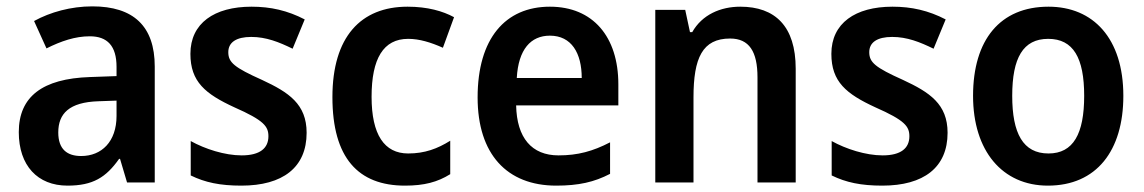

<svg xmlns="http://www.w3.org/2000/svg" viewBox="-20 -573 3592 603"><path d="M270 -553C203 -553 138 -535 87 -507L126 -421C172 -444 216 -459 262 -459C317 -459 346 -429 346 -363V-334L262 -331C114 -326 39 -270 39 -158C39 -53 98 10 192 10C272 10 313 -16 354 -74H357L379 0H466V-364C466 -491 399 -553 270 -553ZM289 -255 346 -257V-209C346 -128 299 -83 235 -83C191 -83 163 -104 163 -157C163 -216 197 -252 289 -255Z M943 -156C943 -246 887 -283 803 -322C716 -361 697 -377 697 -409C697 -440 722 -457 769 -457C816 -457 856 -441 899 -420L937 -512C883 -540 830 -552 770 -552C653 -552 578 -500 578 -404C578 -316 625 -278 716 -236C809 -195 823 -176 823 -145C823 -108 797 -85 739 -85C686 -85 624 -105 579 -130V-22C624 0 671 10 738 10C868 10 943 -47 943 -156Z M1252 10C1312 10 1354 -1 1394 -26V-131C1354 -106 1314 -91 1262 -91C1187 -91 1147 -150 1147 -269C1147 -389 1184 -451 1262 -451C1297 -451 1333 -440 1371 -423L1406 -519C1371 -538 1323 -552 1260 -552C1113 -552 1024 -457 1024 -268C1024 -77 1105 10 1252 10Z M1707 -552C1567 -552 1480 -452 1480 -267C1480 -89 1572 10 1727 10C1797 10 1846 -1 1896 -27V-126C1842 -98 1795 -85 1734 -85C1650 -85 1603 -140 1601 -242H1922V-308C1922 -458 1842 -552 1707 -552ZM1707 -461C1775 -461 1807 -406 1807 -328H1603C1608 -418 1647 -461 1707 -461Z M2305 -552C2243 -552 2185 -527 2154 -472H2147L2132 -542H2038V0H2158V-267C2158 -391 2186 -452 2273 -452C2333 -452 2359 -411 2359 -330V0H2479V-357C2479 -491 2414 -552 2305 -552Z M2956 -156C2956 -246 2900 -283 2816 -322C2729 -361 2710 -377 2710 -409C2710 -440 2735 -457 2782 -457C2829 -457 2869 -441 2912 -420L2950 -512C2896 -540 2843 -552 2783 -552C2666 -552 2591 -500 2591 -404C2591 -316 2638 -278 2729 -236C2822 -195 2836 -176 2836 -145C2836 -108 2810 -85 2752 -85C2699 -85 2637 -105 2592 -130V-22C2637 0 2684 10 2751 10C2881 10 2956 -47 2956 -156Z M3508 -272C3508 -453 3413 -552 3273 -552C3121 -552 3036 -448 3036 -272C3036 -99 3128 10 3271 10C3424 10 3508 -100 3508 -272ZM3159 -272C3159 -391 3193 -451 3272 -451C3351 -451 3385 -391 3385 -272C3385 -153 3351 -91 3273 -91C3193 -91 3159 -154 3159 -272Z"/></svg>

Font: Noto Sans Gurmukhi SemiCondensed SemiBold
Style: Regular
Weight: 600
Width: 4
Designer: Jelle Bosma - Monotype Design Team
Foundry: Monotype Imaging Inc.
Version: Version 2.004